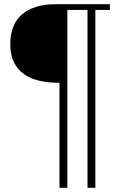

<svg xmlns="http://www.w3.org/2000/svg" viewBox="-20 -716 579 930"><path d="M441.9 193.8H403.8V-668H306.2V193.8H268.1V-314.9Q215.3 -314.9 171.6 -324.7Q127.9 -334.5 96.4 -356.7Q64.9 -378.9 47.4 -414.8Q29.8 -450.7 29.8 -502.9Q29.8 -548.3 43.5 -584.2Q57.1 -620.1 84.7 -644.8Q112.3 -669.4 154.1 -682.6Q195.8 -695.8 252 -695.8H512.2V-668H441.9Z"/></svg>

Font: Chandrasa
Style: Regular
Weight: 400
Designer: R.S. Wihananto
Foundry: R.S. Wihananto
Version: Version 2.0.1